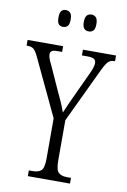

<svg xmlns="http://www.w3.org/2000/svg" viewBox="-103 -964 674 1022"><g transform="rotate(10 234.0 -453.0)"><path d="M122 0V-31H142Q174 -31 189 -45Q204 -59 204 -110V-327L59 -634Q45 -664 33.5 -673.5Q22 -683 1 -683H-5V-714H187V-683H162Q137 -683 130 -676Q123 -669 123 -659Q123 -649 128 -635Q133 -621 141 -606L197 -482Q212 -451 224.5 -422.5Q237 -394 247 -366Q262 -402 291 -465L353 -598Q362 -618 366 -631Q370 -644 370 -654Q370 -670 359 -676.5Q348 -683 323 -683H294V-714H473V-683H468Q449 -683 436.5 -671Q424 -659 406 -621L267 -328V-112Q267 -60 282 -45.5Q297 -31 328 -31H350V0ZM307 -815Q292 -815 282.5 -824.5Q273 -834 273 -860Q273 -886 282.5 -896Q292 -906 307 -906Q322 -906 331.5 -896Q341 -886 341 -860Q341 -834 331.5 -824.5Q322 -815 307 -815ZM168 -815Q153 -815 144.5 -824.5Q136 -834 136 -860Q136 -886 144.5 -896Q153 -906 168 -906Q183 -906 192.5 -896Q202 -886 202 -860Q202 -834 192.5 -824.5Q183 -815 168 -815Z"/></g></svg>

Font: Noto Serif ExtraCondensed Light
Style: Regular
Weight: 300
Width: 2
Designer: Monotype Design Team
Foundry: Monotype Imaging Inc.
Version: Version 2.014; ttfautohint (v1.8.4.7-5d5b)